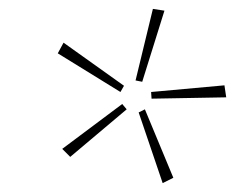

<svg xmlns="http://www.w3.org/2000/svg" viewBox="-20 -748 529 432"><path d="M285 -567 324 -728 350 -724 300 -564ZM110 -628 123 -652 259 -555 251 -541ZM321 -526 320 -541 485 -556 489 -529ZM120 -413 255 -514 265 -502 138 -395ZM292 -495 306 -502 370 -348 346 -336Z"/></svg>

Font: Ysabeau Infant Extralight
Style: Italic
Weight: 200
Italic angle: -12°
Designer: Christian Thalmann (Catharsis Fonts)
Version: Version 0.003